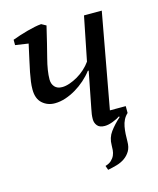

<svg xmlns="http://www.w3.org/2000/svg" viewBox="-108 -588 711 866"><g transform="rotate(-15 247.0 -155.5)"><path d="M440 -56V-24Q428 -13 421 1Q414 15 411 31.5Q408 48 407 65.5Q406 83 406 100Q406 127 395.5 144.5Q385 162 368.5 173.5Q352 185 331 191Q310 197 289 201L282 181Q300 176 310.5 166Q321 156 326 144.5Q331 133 332 120.5Q333 108 333 98Q333 63 352.5 36.5Q372 10 401 -16L398 -19Q385 -10 364 -2Q343 6 326 6Q302 6 291.5 -7Q281 -20 281 -37Q281 -49 282.5 -60Q284 -71 287 -85L320 -254H316Q300 -233 279 -214.5Q258 -196 234.5 -182Q211 -168 185.5 -159.5Q160 -151 135 -151Q101 -151 77 -172.5Q53 -194 53 -237Q53 -255 55.5 -273.5Q58 -292 62.5 -315.5Q67 -339 74 -369.5Q81 -400 90 -442L29 -451V-476Q45 -482 63.5 -488Q82 -494 100.5 -499Q119 -504 136 -507.5Q153 -511 167 -512L189 -500Q169 -415 154 -357.5Q139 -300 139 -261Q139 -240 151 -226.5Q163 -213 186 -213Q202 -213 221 -219.5Q240 -226 259 -237Q278 -248 294.5 -263Q311 -278 323 -295L364 -500H447L366 -56Z"/></g></svg>

Font: PTSerifItalic
Style: Italic
Weight: 400
Italic angle: -12°
Designer: A.Korolkova, O.Umpeleva, V.Yefimov
Foundry: ParaType Ltd
Version: Version 1.000W OFL